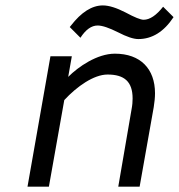

<svg xmlns="http://www.w3.org/2000/svg" viewBox="-20 -699 670 719"><path d="M281.2 -557.6C300.8 -587.9 322.3 -603.5 345.7 -603.5C363.3 -603.5 388.7 -594.7 421.9 -578.1C454.1 -561.5 479.5 -552.7 498 -552.7C549.8 -552.7 593.8 -580.1 629.9 -634.8L590.8 -673.8C565.4 -641.6 541 -625 517.6 -625C506.8 -625 484.4 -633.8 450.2 -652.3C416 -669.9 387.7 -678.7 365.2 -678.7C324.2 -678.7 284.2 -653.3 245.1 -602.5L241.2 -597.7ZM168.9 -488.3 83 0H163.1L220.7 -324.2C267.6 -375 331.1 -419.9 382.8 -419.9C445.3 -419.9 476.6 -393.6 476.6 -330.1C476.6 -318.4 475.6 -304.7 472.7 -290L422.9 0H502.9L555.7 -297.9C558.6 -316.4 560.5 -334 560.5 -349.6C560.5 -441.4 505.9 -498 410.2 -498C343.8 -498 273.4 -449.2 235.4 -411.1L249 -488.3Z"/></svg>

Font: Sen-gleads
Style: Italic
Weight: 400
Designer: Kosal Sen, Philatype
Foundry: Philatype
Version: Version 1.004; ttfautohint (v1.8.3)